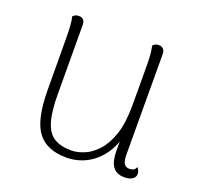

<svg xmlns="http://www.w3.org/2000/svg" viewBox="-99 -619 753 735"><g transform="rotate(20 277.5 -251.0)"><path d="M430 -514Q440 -514 447 -507Q454 -500 454 -486L455 -80Q455 -52 462 -41Q469 -30 484 -30Q490 -30 498 -32.5Q506 -35 511 -47Q521 -35 521 -22Q521 -9 509 -1Q497 7 477 7Q444 7 429 -14.5Q414 -36 414 -78V-173L428 -184Q423 -123 397 -79Q371 -35 330.5 -11.5Q290 12 242 12Q163 12 125.5 -36Q88 -84 87 -205L86 -412Q86 -441 84.5 -465Q83 -489 79 -504Q83 -508 88.5 -511Q94 -514 104 -514Q115 -514 121.5 -507Q128 -500 128 -487L129 -206Q129 -136 141 -95Q153 -54 180 -37Q207 -20 251 -20Q275 -20 303 -31.5Q331 -43 356 -70.5Q381 -98 396.5 -144Q412 -190 412 -260Q412 -328 412 -371Q412 -414 411.5 -439.5Q411 -465 409 -479Q407 -493 405 -504Q408 -507 414 -510.5Q420 -514 430 -514Z"/></g></svg>

Font: Arima Thin ExtraLight
Style: Regular
Weight: 250
Version: Version 1.100